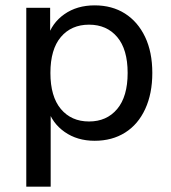

<svg xmlns="http://www.w3.org/2000/svg" viewBox="-20 -516 638 716"><path d="M78 180V-487H167V-375H157Q173 -430 220 -463Q267 -496 333 -496Q398 -496 446 -465.5Q494 -435 521 -378.5Q548 -322 548 -244Q548 -167 521.5 -109.5Q495 -52 446.5 -21.5Q398 9 333 9Q268 9 221 -24Q174 -57 158 -111H169V180ZM312 -63Q378 -63 417 -109.5Q456 -156 456 -244Q456 -332 417 -378Q378 -424 312 -424Q246 -424 207 -378Q168 -332 168 -244Q168 -156 207 -109.5Q246 -63 312 -63Z"/></svg>

Font: Nunito Sans 12pt Medium
Style: Regular
Weight: 500
Designer: Vernon Adams
Foundry: Vernon Adams
Version: Version 3.101;gftools[0.9.27]